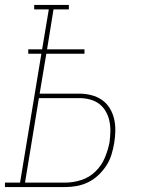

<svg xmlns="http://www.w3.org/2000/svg" viewBox="-57 -755 577 775"><path d="M-37 0V-18H24L110 -538H57V-556H113L140 -717H81V-735H221V-717H159L133 -556H284V-538H130L103 -377H263Q288 -377 311.5 -371Q335 -365 354 -352Q373 -339 385.5 -319Q398 -299 403.5 -275.5Q409 -252 408.5 -227Q408 -202 404 -178Q400 -154 393 -131Q386 -108 372.5 -87Q359 -66 340.5 -48.5Q322 -31 300 -20Q278 -9 254.5 -4.5Q231 0 208 0ZM44 -18H208Q239 -18 271.5 -28.5Q304 -39 328.5 -63Q353 -87 366 -118Q379 -149 385 -180Q388 -202 388.5 -224Q389 -246 384.5 -267Q380 -288 369.5 -306Q359 -324 343 -336Q327 -348 306 -353.5Q285 -359 263 -359H100Z"/></svg>

Font: Iosevka Slab Thin Oblique
Style: Regular
Weight: 100
Italic angle: -9°
Monospace: yes
Designer: Belleve Invis
Foundry: Belleve Invis
Version: Version 11.1.0; ttfautohint (v1.8.3)